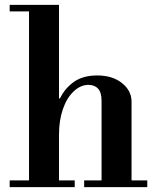

<svg xmlns="http://www.w3.org/2000/svg" viewBox="-20 -774 648 794"><path d="M400 -15V-356Q400 -392 385.5 -407.5Q371 -423 346 -423Q313 -423 284.5 -396Q256 -369 240 -322.5Q224 -276 224 -217L204 -367H228Q249 -410 286.5 -436Q324 -462 382 -462Q445 -462 484.5 -430.5Q524 -399 524 -353V-15ZM20 0V-28H289V0ZM328 0V-28H589V0ZM100 -15V-738H224V-15ZM20 -727V-754H224V-727Z"/></svg>

Font: Libre Bodoni Medium
Style: Regular
Weight: 500
Designer: Pablo Impallari, Rodrigo Fuenzalida
Foundry: Impallari Type
Version: Version 2.005;gftools[0.9.23]